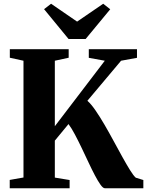

<svg xmlns="http://www.w3.org/2000/svg" viewBox="-20 -1006 786 1026"><path d="M32 0V-44.5L105.5 -57.5V-681.5L32.5 -697.5V-743H347V-697.5L273 -681.5V-331.5L540 -681.5L454.5 -697V-743H712V-697L627 -681.5L447 -467.5Q467 -450 490.2 -416.2Q513.5 -382.5 538.2 -340Q563 -297.5 587.2 -252.5Q611.5 -207.5 634 -167Q656.5 -126.5 674.8 -97Q693 -67.5 705.5 -56.5L746 -44V0H540.5Q530.5 0 517 -19Q503.5 -38 487 -69.2Q470.5 -100.5 452.8 -138.5Q435 -176.5 416.5 -215.2Q398 -254 380.2 -287.5Q362.5 -321 346 -343L273 -254.5V-57L352 -44V0ZM346.5 -797.5 215.5 -957 253 -986 392 -890.5 531.5 -986 569 -956.5 437.5 -797.5Z"/></svg>

Font: Merriweather 72pt ExtraBold
Style: Regular
Weight: 800
Version: Version 2.100